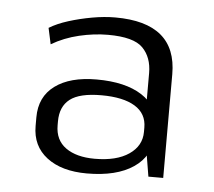

<svg xmlns="http://www.w3.org/2000/svg" viewBox="-37 -755 490 439"><g transform="rotate(5 208.5 -535.5)"><path d="M299 -475V-596Q299 -632 278 -653.5Q257 -675 198 -675Q166 -675 132 -667Q98 -659 69 -642L61 -679Q79 -690 104.5 -698Q130 -706 158 -711Q186 -716 211 -716Q352 -716 352 -598V-360H318ZM177 -355Q119 -355 85 -381Q51 -407 51 -453V-473Q51 -520 85.5 -545.5Q120 -571 181 -571Q247 -571 285 -546.5Q323 -522 323 -476V-454Q323 -408 284 -381.5Q245 -355 177 -355ZM192 -390Q242 -390 270.5 -409.5Q299 -429 299 -461V-471Q299 -503 272 -519.5Q245 -536 195 -536Q145 -536 123 -519Q101 -502 101 -468V-459Q101 -425 125.5 -407.5Q150 -390 192 -390Z"/></g></svg>

Font: Pathway Extreme 8pt Thin 12pt ExtraLight
Style: Regular
Weight: 250
Version: Version 1.001;gftools[0.9.26]